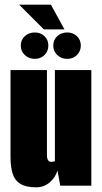

<svg xmlns="http://www.w3.org/2000/svg" viewBox="-20 -795 436 822"><path d="M135 7Q91 7 67 -8Q43 -23 34 -52Q25 -81 25 -124V-495H181V-130Q181 -121 183 -115Q185 -109 189 -105.5Q193 -102 198 -102Q201 -102 204 -102.5Q207 -103 210 -103.5Q213 -104 215 -105V-495H371V0H238L226 -65Q217 -34 192 -13.5Q167 7 135 7ZM129 -543Q103 -543 86 -559.5Q69 -576 69 -600Q69 -624 86 -640Q103 -656 129 -656Q154 -656 170.5 -640Q187 -624 187 -600Q187 -576 170.5 -559.5Q154 -543 129 -543ZM268 -543Q242 -543 225 -559.5Q208 -576 208 -600Q208 -624 225 -640Q242 -656 268 -656Q293 -656 309.5 -640Q326 -624 326 -600Q326 -576 309.5 -559.5Q293 -543 268 -543ZM168 -669 62 -775H198L256 -669Z"/></svg>

Font: Alumni Sans Thin Black
Style: Regular
Weight: 900
Version: Version 1.018